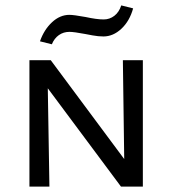

<svg xmlns="http://www.w3.org/2000/svg" viewBox="-20 -691 638 711"><path d="M172 -527 128 -538Q143 -581 172.5 -608.5Q202 -636 237 -636Q253 -636 297 -628Q338 -619 364 -619Q386 -619 403.5 -632.5Q421 -646 429 -671L473 -660Q460 -613 429.5 -584.5Q399 -556 363 -556Q344 -556 322.5 -560Q301 -564 296 -565Q254 -573 237 -573Q215 -573 198 -561Q181 -549 172 -527ZM509 -468V0H428L157 -364L163 0H89V-468H168L440 -102L435 -468Z"/></svg>

Font: Ysabeau SC Medium
Style: Regular
Weight: 500
Designer: Christian Thalmann (Catharsis Fonts)
Version: Version 0.003